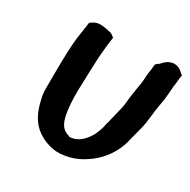

<svg xmlns="http://www.w3.org/2000/svg" viewBox="-163 -887 1030 1040"><g transform="rotate(30 352.0 -367.5)"><path d="M109 -572C100 -484 102 -369 101 -286C100 -250 103 -223 112 -192C126 -133 152 -78 204 -43C232 -24 271 -6 320 -2H345C426 -8 481 -41 529 -81C577 -123 611 -173 631 -242V-244C641 -288 657 -335 665 -384L668 -410C671 -429 672 -444 674 -460C677 -484 683 -513 687 -539C690 -560 690 -575 692 -592V-595C692 -600 693 -604 694 -611V-615C693 -618 694 -622 695 -628L698 -650C699 -659 699 -666 700 -673L704 -699L694 -706C686 -713 669 -734 635 -733H633C593 -729 574 -698 569 -694C563 -690 558 -687 555 -684L547 -676L546 -666C545 -658 545 -653 544 -641L540 -617C537 -594 538 -575 535 -556C531 -528 525 -498 521 -468C518 -448 517 -431 515 -413L511 -388C505 -359 494 -321 487 -290L486 -283L483 -276V-273C483 -271 481 -267 480 -265V-263C475 -232 464 -208 453 -185C429 -144 395 -109 348 -106H347L344 -105C344 -105 343 -106 342 -106L339 -108C296 -120 279 -146 268 -196C259 -238 257 -289 257 -344C260 -408 261 -530 268 -596C271 -632 273 -645 277 -676L279 -689L257 -705C236 -710 212 -717 183 -717C164 -717 148 -710 136 -701L126 -694L119 -646C116 -621 112 -605 109 -572Z"/></g></svg>

Font: Hussar Pisanka
Style: BlkKur
Weight: 700
Designer: Robert Jablonski
Foundry: Cannot Into Space Fonts
Version: Version 1.070